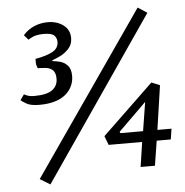

<svg xmlns="http://www.w3.org/2000/svg" viewBox="-52 -737 799 828"><g transform="rotate(-5 347.5 -322.5)"><path d="M116 -305Q78 -305 59.5 -316Q41 -327 36 -332L53 -356Q66 -349 75.5 -347Q85 -345 97 -345Q151 -345 175 -362.5Q199 -380 199 -411Q199 -437 187 -448Q175 -459 157.5 -461Q140 -463 122 -463L116 -481V-504Q163 -512 190 -526.5Q217 -541 217 -569Q217 -585 206 -596.5Q195 -608 160 -608Q142 -608 127 -604.5Q112 -601 93 -589L75 -610Q95 -633 123 -645Q151 -657 182 -657Q222 -657 249.5 -636.5Q277 -616 277 -580Q277 -553 260 -534.5Q243 -516 222 -506Q201 -496 188 -492V-488Q201 -487 219.5 -482.5Q238 -478 252.5 -463Q267 -448 267 -417Q267 -394 257.5 -373.5Q248 -353 229.5 -337.5Q211 -322 182.5 -313.5Q154 -305 116 -305ZM133 41 89 14 574 -686 614 -660ZM527 0 543 -107H398L383 -146L605 -359L641 -344L613 -153H674L667 -107H606L589 0ZM453 -153H551L571 -278L450 -159Z"/></g></svg>

Font: Faustina Light
Style: Italic
Weight: 300
Italic angle: -8°
Designer: Alfonso Garcia
Foundry: http://www.omnibus-type.com
Version: Version 1.200